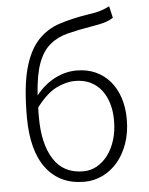

<svg xmlns="http://www.w3.org/2000/svg" viewBox="-56 -855 707 914"><g transform="rotate(-5 297.0 -398.0)"><path d="M310 -37Q345 -37 375 -54Q405 -71 427.5 -101Q450 -131 463 -173Q476 -215 476 -266Q476 -310 465 -347Q454 -384 433 -411Q412 -438 380.5 -453.5Q349 -469 308 -469Q264 -469 217.5 -446Q171 -423 122 -359Q121 -348 121 -336Q121 -324 121 -311Q121 -184 168 -110.5Q215 -37 310 -37ZM513 -753Q491 -739 466.5 -732.5Q442 -726 410 -721Q343 -710 292.5 -697Q242 -684 206.5 -654Q171 -624 150.5 -568Q130 -512 124 -416Q164 -466 214.5 -492Q265 -518 319 -518Q369 -518 409 -500Q449 -482 477.5 -449Q506 -416 521.5 -369.5Q537 -323 537 -266Q537 -202 518.5 -150Q500 -98 469 -62Q438 -26 397 -6.5Q356 13 310 13Q193 13 128.5 -72Q64 -157 64 -318Q64 -461 87 -546.5Q110 -632 153.5 -679.5Q197 -727 258.5 -747Q320 -767 397 -779Q419 -782 433 -785Q447 -788 458 -791.5Q469 -795 478.5 -799Q488 -803 500 -809Z"/></g></svg>

Font: Kinto Sans Light
Style: Regular
Weight: 300
Designer: Authors: Ryoko NISHIZUKA  (kana & ideographs); Paul D. Hunt (Latin, Greek & Cyrillic); Wenlong ZHANG  (bopomofo); Sandol
Foundry: Adobe Systems Incorporated, ookami Inc.
Version: Version 0.001